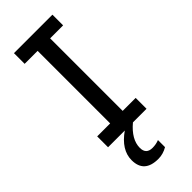

<svg xmlns="http://www.w3.org/2000/svg" viewBox="-287 -715 975 975"><g transform="rotate(-45 200.5 -227.0)"><path d="M336.4 0H60.1V-78.1H153.3V-599.1H60.1V-675.8H336.4V-599.1H243.2V-78.1H336.4ZM199.2 222.7Q98.1 222.7 98.1 130.9Q98.1 57.6 180.2 0H238.8Q171.9 56.2 171.9 116.2Q171.9 162.1 217.8 162.1Q243.2 162.1 265.1 153.3V204.1Q233.4 222.7 199.2 222.7Z"/></g></svg>

Font: Cadman
Style: Regular
Weight: 400
Designer: Paul James MIller
Foundry: High-Logic / Made with FontCreator
Version: Version 2.114;March 28, 2021;FontCreator 13.0.0.2683 64-bit